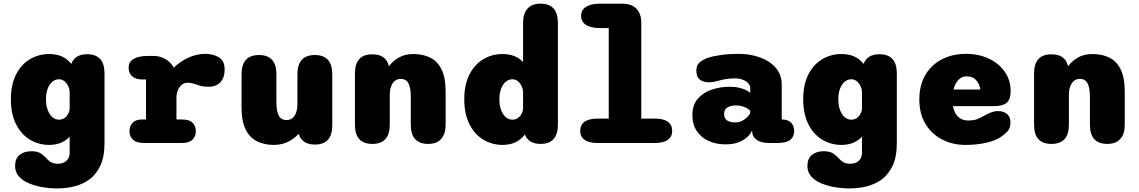

<svg xmlns="http://www.w3.org/2000/svg" viewBox="-20 -782 6230 1050"><path d="M294.5 248.5Q253 248.5 212 241.5Q171 234.5 137 220Q103 205.5 82.8 182.2Q62.5 159 62.5 126Q62.5 84.5 87.5 64.8Q112.5 45 152 45Q188.5 45 208.2 60.5Q228 76 241 91Q250.5 101.5 264.2 107.5Q278 113.5 299.5 113.5Q314.5 113.5 328.5 107.2Q342.5 101 351.8 87.2Q361 73.5 361 51.5V-34.5Q341 -13 312.8 -1.2Q284.5 10.5 249 10.5Q191 10.5 143.2 -18.5Q95.5 -47.5 67.5 -103.2Q39.5 -159 39.5 -239Q39.5 -319 67.5 -374.2Q95.5 -429.5 143.2 -458Q191 -486.5 249 -486.5Q289.5 -486.5 319.5 -472.8Q349.5 -459 369.5 -432.5L370.5 -435Q392 -485.5 456 -485.5Q551.5 -485.5 551.5 -381V0Q551.5 75.5 528.5 124.2Q505.5 173 467.8 200Q430 227 384.5 237.8Q339 248.5 294.5 248.5ZM302.5 -127.5Q318.5 -127.5 331 -135.5Q343.5 -143.5 351.2 -156.8Q359 -170 361 -184.5V-281.5Q360 -297 352.5 -312.2Q345 -327.5 332.2 -338Q319.5 -348.5 302.5 -348.5Q282.5 -348.5 266.5 -335.2Q250.5 -322 241 -297.5Q231.5 -273 231.5 -239Q231.5 -205.5 241 -180.2Q250.5 -155 266.5 -141.2Q282.5 -127.5 302.5 -127.5Z M945 -128.5H974.5Q1016 -128.5 1033.5 -110.2Q1051 -92 1051 -64.5Q1051 -37 1033 -18.5Q1015 0 974.5 0H769Q725.5 0 706.8 -18.5Q688 -37 688 -64.5Q688 -92 705 -110.2Q722 -128.5 756 -128.5H778.5V-347.5H757Q721.5 -347.5 702.5 -365Q683.5 -382.5 683.5 -412Q683.5 -443 710.2 -459.5Q737 -476 788 -476H821.5Q854.5 -476 882.2 -460.5Q910 -445 926.5 -418.5L930.5 -412Q964.5 -446 1010.2 -466.8Q1056 -487.5 1104 -487.5Q1145.5 -487.5 1177 -468.5Q1208.5 -449.5 1208.5 -402Q1208.5 -356.5 1185 -332Q1161.5 -307.5 1121.5 -307.5Q1096.5 -307.5 1080.8 -311.5Q1065 -315.5 1050.5 -321Q1039.5 -325 1029 -327.2Q1018.5 -329.5 1007 -329.5Q987 -329.5 973.2 -317.8Q959.5 -306 952.2 -287.5Q945 -269 945 -247.5Z M1396.5 -481Q1491.5 -481 1491.5 -376V-223Q1491.5 -176 1504 -150.8Q1516.5 -125.5 1546.5 -125.5Q1566.5 -125.5 1579.8 -136.5Q1593 -147.5 1599.8 -167.2Q1606.5 -187 1606.5 -212V-376Q1606.5 -481 1702 -481Q1797 -481 1797 -376V-96Q1797 8.5 1702 8.5Q1634 8.5 1614.5 -46L1613 -50Q1588.5 -23 1554.5 -6.2Q1520.5 10.5 1477.5 10.5Q1427 10.5 1387 -8.5Q1347 -27.5 1324 -72.5Q1301 -117.5 1301 -195V-376Q1301 -481 1396.5 -481Z M2322 5Q2226.5 5 2226.5 -100V-253.5Q2226.5 -300.5 2214 -325.5Q2201.5 -350.5 2171.5 -350.5Q2157 -350.5 2145.8 -344.2Q2134.5 -338 2127 -326.5Q2119.5 -315 2115.5 -299.2Q2111.5 -283.5 2111.5 -264.5V-100Q2111.5 5 2016 5Q1921 5 1921 -100V-380Q1921 -485 2016 -485Q2091 -485 2106.5 -421.5L2107 -419.5Q2128.5 -449 2161.8 -467.8Q2195 -486.5 2240.5 -486.5Q2291.5 -486.5 2331.5 -467.5Q2371.5 -448.5 2394.2 -403.5Q2417 -358.5 2417 -281V-100Q2417 -49 2392.5 -22Q2368 5 2322 5Z M2935.5 5Q2873.5 5 2851.5 -43L2850 -46Q2830 -19 2799.2 -4.2Q2768.5 10.5 2728.5 10.5Q2670.5 10.5 2622.8 -18.5Q2575 -47.5 2547 -103.2Q2519 -159 2519 -239Q2519 -319 2547 -374.2Q2575 -429.5 2622.8 -458Q2670.5 -486.5 2728.5 -486.5Q2765 -486.5 2793 -475.2Q2821 -464 2840.5 -442.5V-657Q2840.5 -708 2865 -735Q2889.5 -762 2935.5 -762Q3031 -762 3031 -657V-100Q3031 5 2935.5 5ZM2840.5 -184.5V-281.5Q2839.5 -297 2832 -312.2Q2824.5 -327.5 2811.8 -338Q2799 -348.5 2782 -348.5Q2762 -348.5 2746 -335.2Q2730 -322 2720.5 -297.5Q2711 -273 2711 -239Q2711 -205.5 2720.5 -180.2Q2730 -155 2746 -141.2Q2762 -127.5 2782 -127.5Q2798 -127.5 2810.5 -135.5Q2823 -143.5 2830.8 -156.8Q2838.5 -170 2840.5 -184.5Z M3248.5 0Q3201 0 3177 -17.2Q3153 -34.5 3153 -66.5Q3153 -99 3177 -116.2Q3201 -133.5 3248.5 -133.5H3309V-628.5H3262.5Q3211.5 -628.5 3184.8 -645.8Q3158 -663 3158 -695Q3158 -727.5 3184.8 -744.8Q3211.5 -762 3262.5 -762H3382Q3433 -762 3460 -735Q3487 -708 3487 -657V-133.5H3560.5Q3608 -133.5 3632 -116.2Q3656 -99 3656 -66.5Q3656 -34.5 3632 -17.2Q3608 0 3560.5 0Z M4186.5 0Q4141 0 4117 -18Q4093 -36 4093 -67V-69.5Q4086.5 -52 4068.5 -34.2Q4050.5 -16.5 4020.5 -4.5Q3990.5 7.5 3947.5 7.5Q3896 7.5 3855 -11.2Q3814 -30 3790.2 -65.8Q3766.5 -101.5 3766.5 -153Q3766.5 -208 3796 -242Q3825.5 -276 3872 -291.8Q3918.5 -307.5 3969 -307.5Q4001 -307.5 4025 -301.5Q4049 -295.5 4063.8 -287.5Q4078.5 -279.5 4083 -273.5V-301Q4083 -311 4077 -320.2Q4071 -329.5 4060 -337Q4049 -344.5 4033.8 -349Q4018.5 -353.5 4000 -353.5Q3972.5 -353.5 3949.2 -349.5Q3926 -345.5 3907 -340Q3894.5 -336.5 3883.2 -334.2Q3872 -332 3857 -332Q3825 -332 3806.5 -347.2Q3788 -362.5 3788 -395.5Q3788 -426.5 3807.8 -442.2Q3827.5 -458 3853.5 -466.5Q3878.5 -475 3922.8 -481.2Q3967 -487.5 4018 -487.5Q4066.5 -487.5 4109.5 -476.2Q4152.5 -465 4185.2 -443.8Q4218 -422.5 4236.5 -391.5Q4255 -360.5 4255 -321V-128.5H4256.5Q4289 -128.5 4306 -111.5Q4323 -94.5 4323 -64.5Q4323 -34.5 4301.8 -17.2Q4280.5 0 4231 0ZM4083 -174.5Q4079.5 -181.5 4067.5 -188.8Q4055.5 -196 4039.2 -200.8Q4023 -205.5 4005.5 -205.5Q3978 -205.5 3959 -195Q3940 -184.5 3940 -158.5Q3940 -141.5 3948.2 -131.2Q3956.5 -121 3970.2 -116.8Q3984 -112.5 4000 -112.5Q4023 -112.5 4040 -121.8Q4057 -131 4068 -143Q4079 -155 4083 -164Z M4627.5 248.5Q4586 248.5 4545 241.5Q4504 234.5 4470 220Q4436 205.5 4415.8 182.2Q4395.5 159 4395.5 126Q4395.5 84.5 4420.5 64.8Q4445.5 45 4485 45Q4521.5 45 4541.2 60.5Q4561 76 4574 91Q4583.5 101.5 4597.2 107.5Q4611 113.5 4632.5 113.5Q4647.5 113.5 4661.5 107.2Q4675.5 101 4684.8 87.2Q4694 73.5 4694 51.5V-34.5Q4674 -13 4645.8 -1.2Q4617.5 10.5 4582 10.5Q4524 10.5 4476.2 -18.5Q4428.5 -47.5 4400.5 -103.2Q4372.5 -159 4372.5 -239Q4372.5 -319 4400.5 -374.2Q4428.5 -429.5 4476.2 -458Q4524 -486.5 4582 -486.5Q4622.5 -486.5 4652.5 -472.8Q4682.5 -459 4702.5 -432.5L4703.5 -435Q4725 -485.5 4789 -485.5Q4884.5 -485.5 4884.5 -381V0Q4884.5 75.5 4861.5 124.2Q4838.5 173 4800.8 200Q4763 227 4717.5 237.8Q4672 248.5 4627.5 248.5ZM4635.5 -127.5Q4651.5 -127.5 4664 -135.5Q4676.5 -143.5 4684.2 -156.8Q4692 -170 4694 -184.5V-281.5Q4693 -297 4685.5 -312.2Q4678 -327.5 4665.2 -338Q4652.5 -348.5 4635.5 -348.5Q4615.5 -348.5 4599.5 -335.2Q4583.5 -322 4574 -297.5Q4564.5 -273 4564.5 -239Q4564.5 -205.5 4574 -180.2Q4583.5 -155 4599.5 -141.2Q4615.5 -127.5 4635.5 -127.5Z M5259.5 10.5Q5190 10.5 5132.8 -18.8Q5075.5 -48 5041.5 -103.8Q5007.5 -159.5 5007.5 -239Q5007.5 -298.5 5026.8 -344.5Q5046 -390.5 5080.5 -422.5Q5115 -454.5 5161.2 -471Q5207.5 -487.5 5262 -487.5Q5333 -487.5 5388.2 -461.2Q5443.5 -435 5475.2 -389Q5507 -343 5507 -283.5Q5507 -238.5 5485.2 -220Q5463.5 -201.5 5416.5 -201.5H5191.5Q5196 -177 5206.8 -159.5Q5217.5 -142 5234.8 -132.5Q5252 -123 5275 -123Q5304.5 -123 5322.8 -130Q5341 -137 5357 -146.5Q5377.5 -158 5397.2 -166.2Q5417 -174.5 5439 -174.5Q5467.5 -174.5 5486.8 -159Q5506 -143.5 5506 -112.5Q5506 -82 5490.5 -64.8Q5475 -47.5 5452.5 -32.5Q5421 -11.5 5370.2 -0.5Q5319.5 10.5 5259.5 10.5ZM5194.5 -292.5H5341.5Q5337 -323 5318.2 -343.8Q5299.5 -364.5 5267.5 -364.5Q5249.5 -364.5 5235 -355.8Q5220.5 -347 5210.2 -331Q5200 -315 5194.5 -292.5Z M6036 5Q5940.5 5 5940.5 -100V-253.5Q5940.5 -300.5 5928 -325.5Q5915.5 -350.5 5885.5 -350.5Q5871 -350.5 5859.8 -344.2Q5848.5 -338 5841 -326.5Q5833.5 -315 5829.5 -299.2Q5825.5 -283.5 5825.5 -264.5V-100Q5825.5 5 5730 5Q5635 5 5635 -100V-380Q5635 -485 5730 -485Q5805 -485 5820.5 -421.5L5821 -419.5Q5842.5 -449 5875.8 -467.8Q5909 -486.5 5954.5 -486.5Q6005.5 -486.5 6045.5 -467.5Q6085.5 -448.5 6108.2 -403.5Q6131 -358.5 6131 -281V-100Q6131 -49 6106.5 -22Q6082 5 6036 5Z"/></svg>

Font: Sono ExtraLight Monospace ExtraBold
Style: Regular
Weight: 800
Version: Version 2.112